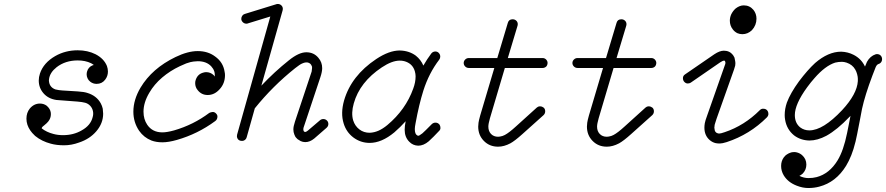

<svg xmlns="http://www.w3.org/2000/svg" viewBox="-20 -714 4458 966"><path d="M175 -309Q175 -326 181 -344Q199 -398 258 -432Q309 -461 371 -461Q421 -461 461 -441Q503 -419 518 -382Q523 -368 523 -354Q523 -331 509 -313Q493 -292 466 -292Q448 -292 434 -303Q425 -310 420.5 -320Q416 -330 416 -339Q416 -348 418 -354Q424 -376 445 -385Q448 -386 452 -387Q446 -392 438 -396Q409 -410 371 -410Q309 -410 265 -376Q232 -350 227 -318Q226 -314 226 -309L227 -301Q229 -288 237 -278.5Q245 -269 259 -264Q276 -260 292 -259L372 -254Q404 -252 421 -246Q466 -232 487 -194Q494 -181 497 -167L499 -142Q499 -94 465 -54Q432 -15 378 3Q340 17 302.5 17Q265 17 236 9Q190 -3 157 -30Q156 -31 155 -32Q154 -33 154 -33Q128 -57 118 -86Q113 -101 113 -117Q113 -147 130 -168Q151 -193 181 -193Q200 -193 215 -182L223 -174Q236 -159 236 -140Q236 -119 223 -103Q217 -95 202 -83Q194 -77 192 -74L190 -70Q190 -69 190 -68Q214 -49 249 -40Q271 -34 297 -34Q350 -34 391 -58Q436 -83 446 -124Q451 -140 447.5 -155.5Q444 -171 433.5 -182Q423 -193 408.5 -197Q394 -201 369 -203Q275 -210 264 -211Q223 -217 199 -244.5Q175 -272 175 -309Z M702 -152Q702 -114 721 -86Q747 -48 797 -48Q820 -48 856 -58Q953 -86 1033 -146Q1041 -150 1050 -150.5Q1059 -151 1066.5 -143.5Q1074 -136 1074 -128Q1074 -113 1063 -105Q975 -40 870 -10Q828 2 797 2Q766 2 742 -7Q704 -22 680 -56Q651 -99 651 -152Q651 -212 687 -273Q745 -370 863 -427Q925 -457 975 -457Q1026 -457 1062 -430Q1103 -401 1110 -353Q1112 -345 1112 -336Q1112 -294 1085 -265Q1059 -236 1025 -236Q994 -236 975 -260Q962 -275 962 -296Q962 -305 965 -313Q975 -342 1004 -349Q1010 -351 1017 -351Q1039 -351 1055 -336Q1058 -333 1060 -329Q1064 -357 1043 -380Q1019 -406 975 -406Q951 -405 938 -401.5Q925 -398 917 -395Q902 -389 885 -381Q836 -358 796 -324Q756 -290 731 -247Q702 -198 702 -152Z M1219 -595Q1209 -595 1201.5 -602.5Q1194 -610 1194 -619Q1194 -628 1199 -635Q1204 -642 1212 -644Q1372 -694 1374 -694Q1376 -694 1378 -694Q1388 -694 1395.5 -687Q1403 -680 1403 -669L1402 -662L1295 -283Q1360 -352 1434 -411Q1484 -451 1521 -451Q1559 -451 1582 -423Q1601 -401 1601 -371Q1601 -353 1592 -326L1512 -86Q1506 -70 1506 -65Q1506 -50 1516 -50Q1520 -50 1529 -57L1590 -109Q1597 -115 1607 -115Q1617 -115 1624.5 -108Q1632 -101 1632 -90Q1632 -79 1623 -71Q1564 -20 1561 -17Q1539 1 1516 1Q1504 1 1493 -4Q1482 -10 1477.5 -13.5Q1473 -17 1471 -20Q1467 -24 1465 -28L1461 -37Q1456 -49 1456 -63Q1456 -78 1464 -102Q1546 -349 1548 -354Q1549 -361 1550 -371Q1550 -375 1550 -378L1547 -385Q1543 -394 1533 -398Q1528 -400 1524 -400Q1520 -400 1515.5 -399.5Q1511 -399 1500 -394.5Q1489 -390 1465 -371Q1352 -281 1262 -169L1221 -23Q1219 -15 1212.5 -10Q1206 -5 1198 -5Q1190 -5 1184 -8Q1178 -11 1175 -17Q1172 -23 1172 -28.5Q1172 -34 1173 -37L1340 -631Q1225 -595 1223 -595Q1221 -595 1219 -595Z M2071 -330Q2071 -342 2067 -356Q2057 -390 2024 -403Q2009 -409 1991 -409Q1952 -409 1901 -375Q1790 -301 1760 -194Q1746 -145 1757 -108Q1766 -80 1788 -63Q1810 -46 1840 -46Q1863 -47 1884.5 -56.5Q1906 -66 1929 -85Q2021 -162 2059 -268Q2071 -300 2071 -330ZM2171 -455Q2175 -455 2180 -453Q2185 -451 2188 -447Q2195 -440 2195 -429Q2195 -421 2190 -414Q2138 -346 2110 -258Q2088 -188 2071 -95Q2067 -75 2067 -65Q2067 -39 2079 -33Q2081 -32 2083 -31H2084Q2088 -31 2092 -34L2105 -43Q2113 -50 2123 -60Q2133 -70 2153 -90Q2161 -97 2171 -97Q2184 -97 2192 -86Q2196 -79 2196 -70Q2196 -61 2188 -54Q2169 -34 2162 -27Q2147 -13 2137 -3Q2111 19 2084 19Q2057 18 2039 -1Q2016 -24 2016 -61Q2016 -80 2021 -104Q1994 -74 1964 -48Q1900 5 1840 5Q1794 5 1757 -23Q1722 -50 1709 -93Q1693 -144 1711 -208Q1747 -333 1873 -417Q1938 -460 1991 -460Q2038 -459 2072 -434Q2098 -413 2110 -384Q2129 -417 2150 -445Q2158 -455 2171 -455Z M2559 -617Q2570 -617 2577.5 -610Q2585 -603 2585 -592L2584 -585L2535 -422H2710Q2722 -422 2730 -412Q2735 -405 2735 -398.5Q2735 -392 2733 -387Q2731 -382 2728 -379Q2720 -372 2710 -372H2520L2445 -119Q2437 -91 2437 -77Q2437 -54 2450.5 -40Q2464 -26 2486 -26L2496 -27Q2509 -29 2520 -35Q2541 -46 2576 -78L2681 -173Q2688 -179 2695.5 -179Q2703 -179 2707.5 -177Q2712 -175 2716 -172Q2723 -165 2723 -154Q2723 -143 2715 -135L2609 -40Q2570 -5 2548 7Q2516 24 2486 24Q2443 24 2414.5 -5Q2386 -34 2386 -77Q2386 -85 2387.5 -96.5Q2389 -108 2396 -133L2467 -372H2339Q2328 -372 2320.5 -379.5Q2313 -387 2313 -397Q2313 -407 2320.5 -414.5Q2328 -422 2339 -422H2482L2535 -599Q2540 -617 2559 -617Z M3106 -617Q3117 -617 3124.5 -610Q3132 -603 3132 -592L3131 -585L3082 -422H3257Q3269 -422 3277 -412Q3282 -405 3282 -398.5Q3282 -392 3280 -387Q3278 -382 3275 -379Q3267 -372 3257 -372H3067L2992 -119Q2984 -91 2984 -77Q2984 -54 2997.5 -40Q3011 -26 3033 -26L3043 -27Q3056 -29 3067 -35Q3088 -46 3123 -78L3228 -173Q3235 -179 3242.5 -179Q3250 -179 3254.5 -177Q3259 -175 3263 -172Q3270 -165 3270 -154Q3270 -143 3262 -135L3156 -40Q3117 -5 3095 7Q3063 24 3033 24Q2990 24 2961.5 -5Q2933 -34 2933 -77Q2933 -85 2934.5 -96.5Q2936 -108 2943 -133L3014 -372H2886Q2875 -372 2867.5 -379.5Q2860 -387 2860 -397Q2860 -407 2867.5 -414.5Q2875 -422 2886 -422H3029L3082 -599Q3087 -617 3106 -617Z M3427 -340 3574 -441Q3601 -459 3622 -459Q3651 -459 3668 -437Q3673 -429 3675 -425L3676 -421Q3680 -403 3680 -396.5Q3680 -390 3679 -384Q3676 -374 3673 -364L3585 -116Q3577 -93 3576 -87.5Q3575 -82 3575 -81Q3575 -80 3575 -79Q3574 -75 3574 -72.5Q3574 -70 3575 -65Q3576 -47 3592 -43Q3595 -42 3598 -42Q3606 -42 3626 -49Q3725 -82 3803 -160Q3810 -167 3819 -167Q3828 -167 3833.5 -164Q3839 -161 3842.5 -155Q3846 -149 3846 -140.5Q3846 -132 3839 -124Q3752 -37 3636 1Q3614 8 3601.5 8Q3589 8 3580 6Q3564 2 3551 -9Q3524 -32 3524 -72Q3524 -82 3526 -94Q3528 -106 3538 -133Q3628 -388 3629 -392Q3630 -396 3630 -398L3628 -406Q3626 -409 3624 -409Q3616 -409 3603 -400L3455 -298Q3449 -294 3440 -294Q3431 -294 3423.5 -301.5Q3416 -309 3416 -321Q3416 -333 3427 -340ZM3652 -610Q3652 -626 3659 -642Q3668 -660 3682 -672Q3702 -687 3722 -687Q3752 -687 3771 -664Q3786 -645 3786 -620Q3786 -587 3763 -562Q3742 -542 3715 -542Q3702 -542 3690 -547Q3676 -554 3667 -566Q3652 -585 3652 -610Z M4296 -306Q4296 -310 4296 -318.5Q4296 -327 4292.5 -340.5Q4289 -354 4283 -364Q4269 -389 4239 -399Q4226 -403 4216 -403Q4198 -403 4182 -399Q4132 -383 4078 -321Q4060 -301 4041 -275Q3979 -190 3979 -135Q3979 -95 4006 -73Q4026 -58 4052 -58Q4121 -58 4217 -160Q4292 -241 4296 -306ZM4002 171Q4025 182 4047.5 182Q4070 182 4089 177Q4153 160 4194 93Q4224 44 4242 -45Q4245 -58 4251 -90Q4257 -122 4259 -131Q4256 -129 4254 -126Q4192 -61 4138 -31Q4093 -7 4052 -7Q4008 -8 3975 -33Q3938 -63 3930 -112Q3928 -123 3928 -135Q3928 -166 3939 -198Q3957 -246 4000 -305Q4043 -362 4081 -397Q4147 -454 4212 -454Q4246 -453 4275 -438Q4314 -418 4332 -379Q4340 -399 4342 -403Q4358 -432 4386 -441Q4389 -442 4392.5 -442Q4396 -442 4399.5 -441Q4403 -440 4406 -438.5Q4409 -437 4411 -434.5Q4413 -432 4415 -429Q4418 -423 4418 -417Q4418 -411 4416 -406Q4411 -395 4400 -392Q4394 -390 4390 -384Q4386 -378 4383 -369L4369 -333Q4332 -235 4317 -166Q4312 -140 4306 -108Q4290 -24 4284.5 -2Q4279 20 4274 36Q4269 52 4263 67Q4251 97 4237 120Q4186 203 4102 225Q4076 232 4047 232Q4018 232 3988 220Q3944 203 3923 168Q3910 146 3910 121Q3910 96 3924 77Q3933 66 3939 63Q3950 56 3956 54.5Q3962 53 3964 52Q3969 51 3976 51Q3983 51 3990 53Q4005 57 4016 67Q4037 86 4037 114Q4037 140 4019 159Q4011 166 4002 171Z"/></svg>

Font: TT2020Base
Style: Italic
Weight: 400
Italic angle: -15°
Version: Version 0.2.000